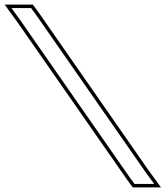

<svg xmlns="http://www.w3.org/2000/svg" viewBox="-320 -775 716 831"><path d="M-231.8 -687 -270.3 -740H-185.3L-165.4 -713L308.6 -32L347.2 21H262.2L242.2 -6ZM-244 -678.3 230 2.7 254.6 36H376.7L320.9 -40.7L-153.2 -721.7L-177.8 -755H-299.8Z"/></svg>

Font: Nordica Plus
Style: NordicaClassicLightConOpOblOl
Weight: 300
Version: Version 1.01